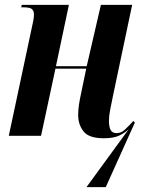

<svg xmlns="http://www.w3.org/2000/svg" viewBox="-20 -556 595 786"><path d="M334 210 507 -27Q491 -12 468 -1Q445 10 405 10Q344 10 322 -18Q300 -46 300 -85Q300 -107 303.5 -129Q307 -151 312 -174L333 -275H207L148 0H16L109 -437Q114 -458 116.5 -472Q119 -486 119 -497Q119 -511 111 -518.5Q103 -526 76 -526H67L69 -536H262L209 -285H335L393 -536H521L443 -166Q436 -131 431 -106.5Q426 -82 426 -60Q426 -38 432.5 -24.5Q439 -11 458 -11Q476 -11 492 -26Q508 -41 526 -61L532 -54L413 210Z"/></svg>

Font: Noto Serif Display ExtraCondensed
Style: Bold Italic
Weight: 700
Width: 2
Italic angle: -12°
Designer: Monotype Design Team
Foundry: Monotype Imaging Inc.
Version: Version 2.009